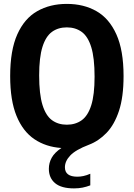

<svg xmlns="http://www.w3.org/2000/svg" viewBox="-20 -770 704 1010"><path d="M369.5 221Q302.5 221 269.8 193.5Q237 166 237 118Q237 87 252 59.8Q267 32.5 303 8.5Q221.5 3 161 -37.8Q100.5 -78.5 67 -160Q33.5 -241.5 33.5 -370Q33.5 -505.5 71 -589.2Q108.5 -673 175.8 -711.2Q243 -749.5 331.5 -749.5Q420.5 -749.5 487.5 -711.2Q554.5 -673 592.2 -589.2Q630 -505.5 630 -370Q630 -259.5 605.8 -186.5Q581.5 -113.5 540.2 -70.8Q499 -28 447.5 -8.5Q378 18 349.8 47.8Q321.5 77.5 321.5 110Q321.5 159.5 387 159.5Q402 159.5 418.8 156Q435.5 152.5 455 144V205Q435.5 212.5 414.8 216.8Q394 221 369.5 221ZM331.5 -114Q377 -114 409.8 -137.5Q442.5 -161 460 -216.2Q477.5 -271.5 477.5 -366.5Q477.5 -465.5 460 -522Q442.5 -578.5 409.8 -602.2Q377 -626 331.5 -626Q286 -626 253.5 -602.5Q221 -579 203.5 -523.8Q186 -468.5 186 -373.5Q186 -274.5 203.5 -218Q221 -161.5 253.5 -137.8Q286 -114 331.5 -114Z"/></svg>

Font: Encode Sans Condensed Condensed
Style: Bold
Weight: 700
Width: 3
Designer: Multiple Designers
Foundry: Impallari Type
Version: Version 3.000; ttfautohint (v1.8.3) -l 8 -r 50 -G 200 -x 14 